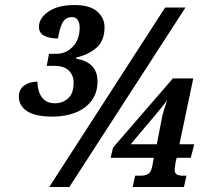

<svg xmlns="http://www.w3.org/2000/svg" viewBox="-20 -744 817 764"><path d="M189 -280Q121 -280 88 -301.5Q55 -323 55 -360Q55 -388 76 -403.5Q97 -419 129 -419Q129 -400 135 -380Q141 -360 156.5 -346.5Q172 -333 198 -333Q229 -333 251 -352.5Q273 -372 273 -416Q273 -443 254.5 -462.5Q236 -482 195 -482H166L175 -530H205Q242 -530 269.5 -558Q297 -586 297 -635Q297 -652 289.5 -664Q282 -676 267 -676Q239 -676 227 -650Q215 -624 211 -591Q176 -591 155.5 -602Q135 -613 135 -637Q135 -672 173 -698Q211 -724 276 -724Q338 -724 367 -698Q396 -672 396 -636Q396 -582 364.5 -554.5Q333 -527 284 -515L283 -510Q322 -505 345 -482.5Q368 -460 368 -420Q368 -375 344.5 -343.5Q321 -312 280.5 -296Q240 -280 189 -280ZM176 0 637 -714H718L256 0ZM508 0 518 -45H542Q557 -45 569 -51.5Q581 -58 586 -83L592 -116H420L430 -157L668 -432H749L694 -170H753L739 -116H683L679 -100Q678 -91 676.5 -82Q675 -73 675 -70Q675 -54 684 -49.5Q693 -45 705 -45H722L712 0ZM500 -170H604L623 -268Q626 -286 632.5 -306.5Q639 -327 645 -345Q637 -334 629 -324Q621 -314 612 -303Z"/></svg>

Font: Noto Serif Condensed ExtraBold
Style: Italic
Weight: 800
Width: 3
Italic angle: -12°
Designer: Monotype Design Team
Foundry: Monotype Imaging Inc.
Version: Version 2.014; ttfautohint (v1.8.4.7-5d5b)